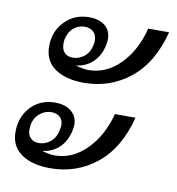

<svg xmlns="http://www.w3.org/2000/svg" viewBox="-61 -557 543 589"><g transform="rotate(10 210.0 -262.5)"><path d="M171 -501Q202 -501 220.5 -486Q239 -471 239 -444Q239 -439 237 -427Q230 -393 209 -372.5Q188 -352 156 -348Q180 -341 196 -341Q252 -341 295 -385Q338 -429 355 -498H420Q395 -400 333 -350Q271 -300 189 -300Q132 -300 98.5 -323.5Q65 -347 65 -392Q65 -439 95.5 -470Q126 -501 171 -501ZM142 -370Q162 -370 178 -383Q194 -396 199 -421Q200 -425 200 -433Q200 -451 189.5 -460.5Q179 -470 162 -470Q144 -470 128.5 -457.5Q113 -445 108 -421Q107 -416 107 -408Q107 -389 116.5 -379.5Q126 -370 142 -370ZM114 -225Q145 -225 164 -209.5Q183 -194 183 -168Q183 -163 181 -151Q174 -117 153 -96.5Q132 -76 100 -72Q123 -65 139 -65Q195 -65 238.5 -109Q282 -153 300 -222H364Q339 -124 277 -74Q215 -24 133 -24Q76 -24 42.5 -47.5Q9 -71 9 -115Q9 -163 38.5 -194Q68 -225 114 -225ZM85 -94Q105 -94 121 -107Q137 -120 142 -145Q144 -155 144 -159Q144 -176 134 -185Q124 -194 107 -194Q85 -194 67.5 -177Q50 -160 50 -130Q50 -112 60 -103Q70 -94 85 -94Z"/></g></svg>

Font: Taviraj
Style: Italic
Weight: 400
Italic angle: -12°
Designer: Katatrad Team
Foundry: CadsonDemak
Version: Version 1.001